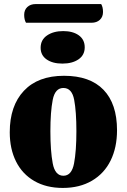

<svg xmlns="http://www.w3.org/2000/svg" viewBox="-20 -903 624 945"><path d="M556 -262Q556 -177 524.5 -113Q493 -49 432.5 -13.5Q372 22 289 22Q208 22 149 -12Q90 -46 59 -108Q28 -170 28 -252Q28 -382 97.5 -456Q167 -530 295 -530Q423 -530 489.5 -461Q556 -392 556 -262ZM356 -257Q356 -354 345 -412Q334 -470 292 -470Q251 -470 239.5 -411.5Q228 -353 228 -257Q228 -160 239.5 -99Q251 -38 292 -38Q333 -38 344.5 -99Q356 -160 356 -257ZM487 -844Q487 -820 471.5 -805.5Q456 -791 430 -791H108Q99 -806 99 -830Q99 -854 114.5 -868.5Q130 -883 156 -883H478Q487 -868 487 -844ZM397 -670Q397 -632 366.5 -611Q336 -590 287 -590Q239 -590 209.5 -610.5Q180 -631 180 -668Q180 -707 211.5 -728.5Q243 -750 291 -750Q339 -750 368 -729Q397 -708 397 -670Z"/></svg>

Font: Sansita ExtraBold
Style: Regular
Weight: 800
Designer: Pablo Cosgaya
Foundry: Omnibus-Type
Version: Version 1.006